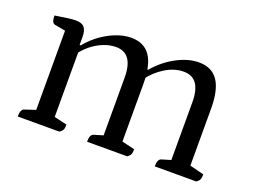

<svg xmlns="http://www.w3.org/2000/svg" viewBox="-78 -624 1035 786"><g transform="rotate(20 439.5 -231.0)"><path d="M50 0Q50 -32 66 -36L123 -55L112 -41V-409L124 -394L65 -405Q50 -408 50 -440Q88 -446 107.5 -448.5Q127 -451 140 -451Q166 -451 177 -438Q188 -425 188 -396V-359L184 -362H193Q231 -408 281.5 -435Q332 -462 378 -462Q434 -462 461 -422Q488 -382 488 -301V-39L476 -53L544 -37Q544 -22 540.5 -14.5Q537 -7 527 0H352Q352 -32 368 -36L418 -51L407 -37V-299Q407 -405 332 -405Q304 -405 276 -393.5Q248 -382 224.5 -362.5Q201 -343 185 -320L193 -339V-39L181 -53L249 -37Q249 -22 245.5 -14.5Q242 -7 231 0ZM647 0Q647 -32 663 -36L713 -51L702 -37V-299Q702 -405 627 -405Q586 -405 546.5 -380.5Q507 -356 482 -321L471 -362H486Q525 -408 575.5 -435Q626 -462 672 -462Q729 -462 756 -422Q783 -382 783 -301V-43L771 -56L845 -37Q845 -22 841.5 -14.5Q838 -7 828 0Z"/></g></svg>

Font: Pitagon Serif
Style: Regular
Weight: 400
Designer: Travis Tran
Foundry: Pitagon
Version: Version 1.000;gftools[0.9.26]